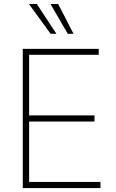

<svg xmlns="http://www.w3.org/2000/svg" viewBox="-20 -955 589 975"><path d="M95.7 -707H481.4V-676.8H127.9V-369.1H460V-337.9H127.9V-31.2H490.2V0H95.7ZM127 -934.6H167L266.6 -783.2H237.3ZM236.3 -934.6H275.4L353.5 -783.2H324.2Z"/></svg>

Font: Pretendard GOV Thin
Style: Regular
Weight: 100
Designer: Base glyphs from Inter by Rasmus Andersson; Hangeul glyphs from Noto Sans CJK(Source Han Sans) by Jang Soo-young and Kan
Foundry: Kil Hyung-jin
Version: Version 1.309